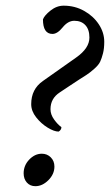

<svg xmlns="http://www.w3.org/2000/svg" viewBox="-20 -636 384 670"><path d="M194.3 -192.4Q194.3 -182.6 184.6 -176.8Q168.9 -176.8 146.2 -190.7Q123.5 -204.6 106.2 -226.6Q88.9 -248.5 88.9 -272.5Q88.9 -325.2 129.9 -353.5L246.1 -435.5Q292 -467.8 292 -504.9Q292 -533.2 277.8 -548.3Q263.7 -563.5 239.3 -563.5Q217.3 -563.5 198.7 -540.5Q180.2 -517.6 163.1 -517.6Q129.9 -517.6 129.9 -568.4Q134.8 -582 156.2 -599.1Q177.7 -616.2 202.1 -616.2Q241.2 -616.2 273.4 -598.1Q305.7 -580.1 324.7 -551.3Q343.8 -522.5 343.8 -490.2Q343.8 -466.8 339.4 -449.7Q335 -432.6 329.6 -420.9Q324.2 -409.2 308.6 -395.5Q300.8 -388.7 293.9 -383.3Q287.1 -377.9 280.8 -374Q272.9 -369.1 256.3 -358.4Q239.7 -347.7 221.4 -335.4Q203.1 -323.2 188.5 -313.5Q156.2 -292.5 156.2 -254.9Q156.2 -236.3 168.9 -218.8Q181.6 -201.2 194.3 -192.4ZM62.5 -31.2Q62.5 -58.6 82 -79.1Q101.6 -99.6 126 -99.6Q144.5 -99.6 157.2 -86.9Q169.9 -74.2 169.9 -54.7Q169.9 -28.3 148.9 -7.3Q127.9 13.7 103.5 13.7Q85 13.7 73.7 1Q62.5 -11.7 62.5 -31.2Z"/></svg>

Font: Metal
Style: Regular
Weight: 400
Designer: Danh Hong
Version: Version 8.002; ttfautohint (v1.8.3)